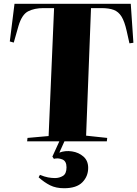

<svg xmlns="http://www.w3.org/2000/svg" viewBox="-20 -750 728 1019"><path d="M320 249Q277 249 246 233.5Q215 218 185 191L192 178Q216 188 235 191.5Q254 195 272 195Q295 195 314 183.5Q333 172 333 138Q333 105 310.5 96Q288 87 266 93L258 81L295 0H124L126 -18L238 -28L267 -707H210Q163 -707 129.5 -690Q96 -673 78 -612L53 -524L32 -530L57 -730H674L688 -523L667 -520L652 -587Q641 -636 625 -662Q609 -688 583.5 -697.5Q558 -707 518 -707H463L437 -30L549 -18L547 0H322L295 60Q326 48 362 53.5Q398 59 423 81Q448 103 448 141Q448 186 417 217.5Q386 249 320 249Z"/></svg>

Font: Literata 72pt ExtraBold
Style: Italic
Weight: 800
Italic angle: -2°
Designer: Latin by Veronika Burian and Jose Scaglione. Greek by Irene Vlachou. Cyrillic by Vera Evstafieva
Foundry: TypeTogether
Version: Version 3.002